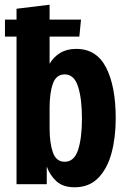

<svg xmlns="http://www.w3.org/2000/svg" viewBox="-20 -780 545 813"><path d="M296 13Q247 13 219 -12.5Q191 -38 178 -75V0H50V-743L190 -760V-510Q207 -539 235 -556Q263 -573 303 -573Q389 -573 429.5 -493.5Q470 -414 470 -279Q470 -197 452 -131Q434 -65 395.5 -26Q357 13 296 13ZM254 -95Q294 -95 310.5 -145Q327 -195 327 -278Q327 -362 310.5 -413.5Q294 -465 254 -465Q218 -465 204 -426Q190 -387 190 -322V-237Q190 -174 204 -134.5Q218 -95 254 -95ZM1 -625V-697H323L316 -625Z"/></svg>

Font: Freeman
Style: Regular
Weight: 400
Designer: Vernon Adams, Aoife Mooney, Rodrigo Fuenzalida
Foundry: Rodrigo Fuenzalida
Version: Version 1.000; ttfautohint (v1.8.4.7-5d5b)